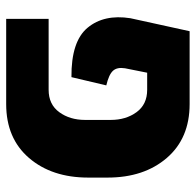

<svg xmlns="http://www.w3.org/2000/svg" viewBox="-26 -592 619 606"><g transform="rotate(90 283.0 -289.5)"><path d="M40 0V-134H264Q310 -134 334.5 -167.5Q359 -201 359 -249V-330Q359 -378 334.5 -411.5Q310 -445 264 -445H210L196 -375Q192 -350 204 -337Q216 -324 250 -316L224 -206Q111 -205 68 -257Q25 -309 38 -392L79 -579H309Q417 -579 479 -507Q541 -435 541 -320V-259Q541 -144 479 -72Q417 0 309 0Z"/></g></svg>

Font: Assistant ExtraBold
Style: Regular
Weight: 800
Designer: Hebrew By Ben Nathan, Latin by Paul Hunt
Version: Version 2.001;PS 002.001;hotconv 1.0.88;makeotf.lib2.5.64775